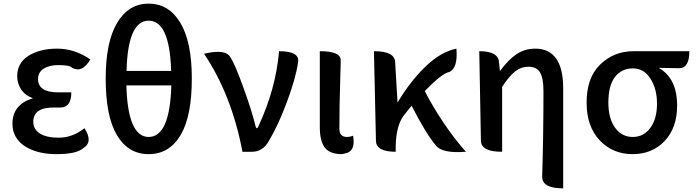

<svg xmlns="http://www.w3.org/2000/svg" viewBox="-20 -830 3804 1050"><path d="M288 13Q183 13 115 -31Q48 -76 48 -153Q48 -258 160 -293Q119 -307 96 -340Q74 -374 74 -413Q74 -486 136 -525Q199 -564 292 -564Q389 -564 474 -505Q430 -429 374 -459Q366 -474 297 -474Q249 -474 218 -454Q188 -434 188 -398Q188 -325 298 -325H370Q370 -242 310 -242H281Q162 -245 162 -164Q162 -123 198 -100Q235 -77 300 -77Q377 -77 442 -129Q490 -54 437 -21Q401 13 288 13Z M793 13Q682 13 620 -90Q558 -193 558 -401Q558 -600 620.5 -705Q683 -810 793 -810Q904 -810 966.5 -705Q1029 -600 1029 -401Q1029 -193 967 -90Q905 13 793 13ZM793 -717Q679 -717 672 -442H916Q908 -717 793 -717ZM793 -81Q909 -81 917 -363H671Q679 -81 793 -81Z M1306 0Q1247 -311 1096 -536Q1213 -564 1239 -518Q1264 -482 1310 -354Q1357 -226 1378 -138Q1384 -118 1394 -141Q1489 -346 1506 -550Q1621 -550 1610 -489Q1598 -404 1550 -275Q1503 -147 1449 -57Q1417 0 1357 0Z M1850 13Q1784 13 1756 -23Q1729 -60 1729 -133V-550Q1845 -550 1843 -500Q1844 -502 1841 -411Q1839 -321 1837 -250Q1836 -179 1836 -126Q1836 -81 1877 -81Q1894 -81 1911 -88Q1926 -1 1867 9Z M2144 0Q2037 0 2036 -60L2025 -550Q2139 -550 2141 -490L2154 -269Q2223 -385 2306 -465Q2389 -546 2476 -564Q2485 -456 2436 -436Q2397 -429 2303 -332Q2345 -249 2407 -157Q2469 -65 2528 0Q2400 10 2365 -33Q2310 -97 2231 -252Q2228 -248 2214 -231Q2201 -215 2193 -205Q2146 -148 2144 -30V0Z M3060 200Q2944 200 2945 136Q2952 -83 2952 -332Q2952 -404 2933 -434Q2915 -465 2870 -465Q2830 -465 2798 -440Q2766 -416 2726 -355V0Q2611 0 2610 -60L2601 -550Q2705 -550 2709 -490L2714 -441Q2759 -503 2804 -533Q2849 -564 2907 -564Q3060 -564 3060 -346V200Z M3260 -62Q3188 -138 3188 -269Q3188 -405 3262 -477Q3337 -550 3445 -550H3750Q3750 -454 3690 -457L3582 -459Q3683 -402 3683 -253Q3683 -130 3614 -58Q3546 13 3439 13Q3332 13 3260 -62ZM3440 -81Q3500 -81 3536 -130Q3573 -179 3573 -263Q3573 -344 3537 -400Q3502 -456 3441 -456Q3380 -456 3343 -409Q3307 -362 3307 -269Q3307 -182 3344 -131Q3381 -81 3440 -81Z"/></svg>

Font: Swei Half Moon CJK SC
Style: Medium
Weight: 500
Version: Version 2.071